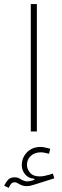

<svg xmlns="http://www.w3.org/2000/svg" viewBox="-45 -634 301 926"><path d="M178.2 104.5 191.4 107.4 197.3 83.5 183.6 80.1Q174.8 77.6 166.7 76.2Q158.7 74.7 150.4 74.7Q110.4 74.7 85.2 100.6Q60.1 126.5 60.1 162.6Q60.1 186.5 75.4 206.1Q90.8 225.6 120.6 228.5L121.1 233.4Q91.8 243.7 76.9 239.7Q62 235.8 51.8 228.5Q41.5 221.2 25.4 221.2Q4.9 221.2 -5.9 232.9Q-16.6 244.6 -24.9 261.7L-2.9 272Q1.5 261.7 7.8 253.4Q14.2 245.1 25.4 245.1Q31.2 245.1 36.9 247.8Q42.5 250.5 48.8 254.4Q57.6 259.3 66.2 261.5Q74.7 263.7 84.5 263.7Q98.6 263.7 116.2 257.8L216.8 226.1L210 203.1L193.4 208.5Q181.6 211.9 169.2 214.4Q156.7 216.8 145.5 216.8Q115.2 216.8 100.1 199.2Q85 181.6 85 160.6Q85 135.3 103.5 117.9Q122.1 100.6 151.9 100.6Q164.1 100.6 178.2 104.5ZM132.8 0V-614.3H103.5V0Z"/></svg>

Font: Estedad VF
Style: Regular
Weight: 100
Designer: Amin Abedi
Version: Version 7.3